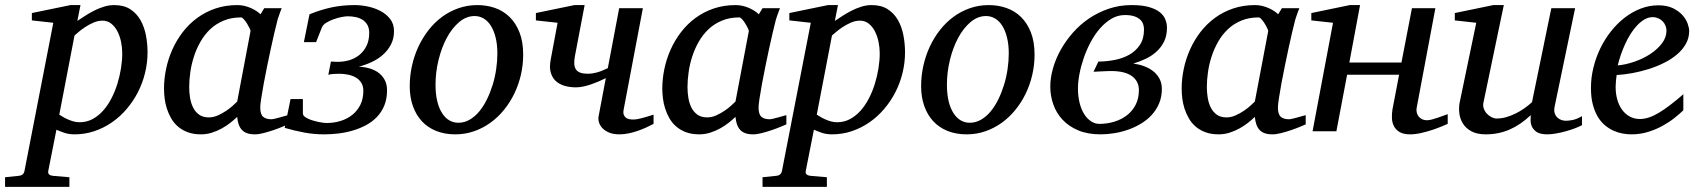

<svg xmlns="http://www.w3.org/2000/svg" viewBox="-116 -514 6653 752"><path d="M362.8 -305.2Q362.8 -327.1 358.2 -349.9Q353.5 -372.6 344 -391.1Q334.5 -409.7 319.8 -421.4Q305.2 -433.1 285.2 -433.1Q267.1 -433.1 249 -425Q231 -417 216.1 -407Q201.2 -397 190.4 -387.5Q179.7 -377.9 175.8 -375L116.2 -64.9Q120.6 -62.5 128.7 -57.4Q136.7 -52.2 147.5 -47.4Q158.2 -42.5 170.4 -38.8Q182.6 -35.2 195.8 -35.2Q223.1 -35.2 246.1 -47.4Q269 -59.6 287.6 -80.3Q306.2 -101.1 320.3 -128.4Q334.5 -155.8 343.8 -185.8Q353 -215.8 357.9 -246.6Q362.8 -277.3 362.8 -305.2ZM461.9 -309.1Q461.9 -268.1 452.1 -228.3Q442.4 -188.5 424.1 -152.8Q405.8 -117.2 379.9 -86.9Q354 -56.6 322.3 -34.7Q290.5 -12.7 253.4 -0.2Q216.3 12.2 175.8 12.2Q153.3 12.2 135.3 5.9Q117.2 -0.5 105 -5.9L73.2 154.8Q71.3 163.1 75.4 168.2Q79.6 173.3 92.8 174.8L155.8 180.2V217.8H-96.2V180.2L-43.9 174.8Q-22.9 173.3 -20 154.8L92.8 -424.8L8.8 -434.1V-462.9L160.2 -494.1H199.2L187 -432.1Q199.7 -440.4 216.1 -451.2Q232.4 -461.9 251 -471.4Q269.5 -481 289.8 -487.5Q310.1 -494.1 331.1 -494.1Q369.1 -494.1 394.3 -477.8Q419.4 -461.4 434.3 -435.1Q449.2 -408.7 455.6 -375.5Q461.9 -342.3 461.9 -309.1Z M865.2 -392.1Q865.7 -394.5 861.6 -403.3Q857.4 -412.1 851.6 -421.6Q845.7 -431.2 839.1 -438.5Q832.5 -445.8 828.1 -445.8Q790 -445.8 760 -433.3Q730 -420.9 707.5 -399.7Q685.1 -378.4 669.2 -350.6Q653.3 -322.8 643.6 -292.5Q633.8 -262.2 629.4 -231.4Q625 -200.7 625 -172.9Q625 -151.9 628.4 -130.9Q631.8 -109.9 640.4 -92.8Q648.9 -75.7 663.8 -64.9Q678.7 -54.2 702.1 -54.2Q719.7 -54.2 737.3 -62Q754.9 -69.8 770 -80.1Q785.2 -90.3 796.4 -100.6Q807.6 -110.8 813 -116.2ZM1012.2 -26.9Q1006.3 -24.4 990.7 -17.8Q975.1 -11.2 955.8 -4.6Q936.5 2 916.7 7.1Q897 12.2 882.3 12.2Q864.3 12.2 851.8 7.8Q839.4 3.4 831.3 -5.4Q823.2 -14.2 818.8 -26.9Q814.5 -39.6 813 -56.2Q801.8 -45.4 786.6 -33.4Q771.5 -21.5 753.2 -11.2Q734.9 -1 714.1 5.6Q693.4 12.2 670.9 12.2Q641.6 12.2 619.4 3.9Q597.2 -4.4 581.1 -18.3Q564.9 -32.2 554.4 -50.5Q543.9 -68.8 537.6 -88.6Q531.2 -108.4 528.8 -128.7Q526.4 -148.9 526.4 -167Q526.4 -205.6 534.7 -244.9Q543 -284.2 559.3 -320.6Q575.7 -356.9 600.1 -388.7Q624.5 -420.4 656.5 -443.8Q688.5 -467.3 727.8 -480.7Q767.1 -494.1 814 -494.1Q827.6 -494.1 841.1 -491Q854.5 -487.8 866.2 -482.7Q877.9 -477.5 887.7 -471.2Q897.5 -464.8 904.3 -458L918.9 -481.9H987.3Q984.9 -476.1 981.9 -468Q979 -460 976.1 -451.7Q973.1 -443.4 970.9 -436Q968.8 -428.7 968.3 -424.8Q964.8 -411.6 958.5 -385Q952.1 -358.4 945.1 -325.2Q938 -292 930.4 -255.6Q922.9 -219.2 917 -186.8Q911.1 -154.3 907.2 -129.2Q903.3 -104 903.3 -92.8Q903.3 -66.4 914.6 -56.6Q925.8 -46.9 946.3 -46.9Q951.2 -46.9 960.7 -49.1Q970.2 -51.3 980.5 -54.2Q990.7 -57.1 999.5 -59.6Q1008.3 -62 1012.2 -63Z M1427.2 -392.1Q1427.2 -362.8 1415.3 -339.8Q1403.3 -316.9 1383.8 -299.6Q1364.3 -282.2 1339.4 -270.8Q1314.5 -259.3 1289.1 -252.9Q1310.5 -252 1330.6 -246.3Q1350.6 -240.7 1366 -229.5Q1381.3 -218.3 1390.6 -201.2Q1399.9 -184.1 1399.9 -160.2Q1399.9 -126.5 1389.2 -100.6Q1378.4 -74.7 1360.1 -55.7Q1341.8 -36.6 1317.4 -23.7Q1293 -10.7 1265.6 -2.7Q1238.3 5.4 1209.5 8.8Q1180.7 12.2 1153.3 12.2Q1113.3 12.2 1075.4 5.1Q1037.6 -2 999 -13.2L1022 -126H1070.3V-69.8Q1070.3 -63.5 1075.9 -58.3Q1081.5 -53.2 1090.6 -49.1Q1099.6 -44.9 1110.4 -41.7Q1121.1 -38.6 1131.3 -36.4Q1141.6 -34.2 1150.1 -33.2Q1158.7 -32.2 1163.1 -32.2Q1191.9 -32.2 1218 -40.3Q1244.1 -48.3 1263.9 -64.2Q1283.7 -80.1 1295.4 -103.5Q1307.1 -127 1307.1 -158.2Q1307.1 -177.2 1298.8 -190.2Q1290.5 -203.1 1277.1 -210.7Q1263.7 -218.3 1246.8 -221.7Q1230 -225.1 1213.4 -225.1Q1201.2 -225.1 1190.2 -224.4Q1179.2 -223.6 1169.9 -221.2L1180.2 -272.9L1200.2 -272Q1226.6 -271 1250 -277.6Q1273.4 -284.2 1291.3 -298.6Q1309.1 -313 1319.6 -334.5Q1330.1 -356 1330.1 -384.8Q1330.1 -403.8 1323 -416.3Q1315.9 -428.7 1304.2 -436.3Q1292.5 -443.8 1277.3 -447Q1262.2 -450.2 1246.1 -450.2Q1237.3 -450.2 1221.9 -447.3Q1206.5 -444.3 1190.9 -438.7Q1175.3 -433.1 1162.4 -425.3Q1149.4 -417.5 1145 -407.2L1122.1 -349.1H1074.2L1096.2 -458Q1140.6 -476.1 1182.9 -485.1Q1225.1 -494.1 1272.9 -494.1Q1296.4 -494.1 1323.2 -488.8Q1350.1 -483.4 1373.3 -471.4Q1396.5 -459.5 1411.9 -439.9Q1427.2 -420.4 1427.2 -392.1Z M1832 -304.2Q1832 -339.8 1825.2 -367.2Q1818.4 -394.5 1806.6 -413.1Q1794.9 -431.6 1778.6 -441.4Q1762.2 -451.2 1743.2 -451.2Q1710.4 -451.2 1682.4 -427.5Q1654.3 -403.8 1633.8 -365.5Q1613.3 -327.1 1601.6 -279.1Q1589.8 -231 1589.8 -182.1Q1589.8 -145 1596.7 -117.2Q1603.5 -89.4 1615.7 -70.6Q1627.9 -51.8 1644 -42.5Q1660.2 -33.2 1679.2 -33.2Q1702.6 -33.2 1723.4 -45.2Q1744.1 -57.1 1761 -77.4Q1777.8 -97.7 1791 -124.5Q1804.2 -151.4 1813.5 -181.4Q1822.8 -211.4 1827.4 -243.2Q1832 -274.9 1832 -304.2ZM1933.1 -299.8Q1933.1 -259.3 1924.1 -220.5Q1915 -181.6 1898.2 -147Q1881.3 -112.3 1857.7 -83.3Q1834 -54.2 1804.4 -33Q1774.9 -11.7 1740.2 0.2Q1705.6 12.2 1667 12.2Q1626 12.2 1592.8 -1Q1559.6 -14.2 1536.6 -38.8Q1513.7 -63.5 1501.2 -98.4Q1488.8 -133.3 1488.8 -176.8Q1488.8 -217.3 1497.6 -256.6Q1506.3 -295.9 1522.7 -331.1Q1539.1 -366.2 1562.5 -396.2Q1585.9 -426.3 1615.5 -448Q1645 -469.7 1679.9 -481.9Q1714.8 -494.1 1753.9 -494.1Q1790 -494.1 1822.5 -482.9Q1855 -471.7 1879.6 -447.8Q1904.3 -423.8 1918.7 -387.2Q1933.1 -350.6 1933.1 -299.8Z M2443.8 -28.8Q2431.2 -22 2415.5 -14.9Q2399.9 -7.8 2382.6 -1.7Q2365.2 4.4 2346.7 8.3Q2328.1 12.2 2310.1 12.2Q2286.6 12.2 2270 5.4Q2253.4 -1.5 2243.4 -12.2Q2233.4 -22.9 2229.7 -35.9Q2226.1 -48.8 2229 -61L2256.8 -208Q2243.2 -201.2 2228.3 -194.8Q2213.4 -188.5 2198.2 -183.3Q2183.1 -178.2 2168.2 -175Q2153.3 -171.9 2139.6 -171.9Q2116.2 -171.9 2095.7 -177.7Q2075.2 -183.6 2061 -196.5Q2046.9 -209.5 2041 -230.2Q2035.2 -251 2041 -280.8L2067.9 -424.8L1982.9 -434.1V-462.9L2133.8 -494.1H2173.8L2135.7 -293.9Q2128.9 -258.8 2139.9 -241.9Q2150.9 -225.1 2187 -225.1Q2202.1 -225.1 2220.9 -230Q2239.7 -234.9 2264.6 -247.1L2309.1 -481.9H2401.9L2326.7 -85Q2324.2 -72.3 2327.1 -64.7Q2330.1 -57.1 2335.4 -53Q2340.8 -48.8 2348.1 -47.4Q2355.5 -45.9 2362.8 -45.9Q2370.6 -45.9 2378.9 -47.1Q2387.2 -48.3 2397 -51Q2406.7 -53.7 2418.2 -57.1Q2429.7 -60.5 2443.8 -64.9Z M2816.9 -392.1Q2817.4 -394.5 2813.2 -403.3Q2809.1 -412.1 2803.2 -421.6Q2797.4 -431.2 2790.8 -438.5Q2784.2 -445.8 2779.8 -445.8Q2741.7 -445.8 2711.7 -433.3Q2681.6 -420.9 2659.2 -399.7Q2636.7 -378.4 2620.8 -350.6Q2605 -322.8 2595.2 -292.5Q2585.4 -262.2 2581.1 -231.4Q2576.7 -200.7 2576.7 -172.9Q2576.7 -151.9 2580.1 -130.9Q2583.5 -109.9 2592 -92.8Q2600.6 -75.7 2615.5 -64.9Q2630.4 -54.2 2653.8 -54.2Q2671.4 -54.2 2689 -62Q2706.5 -69.8 2721.7 -80.1Q2736.8 -90.3 2748 -100.6Q2759.3 -110.8 2764.6 -116.2ZM2963.9 -26.9Q2958 -24.4 2942.4 -17.8Q2926.8 -11.2 2907.5 -4.6Q2888.2 2 2868.4 7.1Q2848.6 12.2 2834 12.2Q2815.9 12.2 2803.5 7.8Q2791 3.4 2783 -5.4Q2774.9 -14.2 2770.5 -26.9Q2766.1 -39.6 2764.6 -56.2Q2753.4 -45.4 2738.3 -33.4Q2723.1 -21.5 2704.8 -11.2Q2686.5 -1 2665.8 5.6Q2645 12.2 2622.6 12.2Q2593.3 12.2 2571 3.9Q2548.8 -4.4 2532.7 -18.3Q2516.6 -32.2 2506.1 -50.5Q2495.6 -68.8 2489.3 -88.6Q2482.9 -108.4 2480.5 -128.7Q2478 -148.9 2478 -167Q2478 -205.6 2486.3 -244.9Q2494.6 -284.2 2511 -320.6Q2527.3 -356.9 2551.8 -388.7Q2576.2 -420.4 2608.2 -443.8Q2640.1 -467.3 2679.4 -480.7Q2718.8 -494.1 2765.6 -494.1Q2779.3 -494.1 2792.7 -491Q2806.2 -487.8 2817.9 -482.7Q2829.6 -477.5 2839.4 -471.2Q2849.1 -464.8 2856 -458L2870.6 -481.9H2939Q2936.5 -476.1 2933.6 -468Q2930.7 -460 2927.7 -451.7Q2924.8 -443.4 2922.6 -436Q2920.4 -428.7 2919.9 -424.8Q2916.5 -411.6 2910.2 -385Q2903.8 -358.4 2896.7 -325.2Q2889.6 -292 2882.1 -255.6Q2874.5 -219.2 2868.7 -186.8Q2862.8 -154.3 2858.9 -129.2Q2855 -104 2855 -92.8Q2855 -66.4 2866.2 -56.6Q2877.4 -46.9 2897.9 -46.9Q2902.8 -46.9 2912.4 -49.1Q2921.9 -51.3 2932.1 -54.2Q2942.4 -57.1 2951.2 -59.6Q2960 -62 2963.9 -63Z M3329.6 -305.2Q3329.6 -327.1 3325 -349.9Q3320.3 -372.6 3310.8 -391.1Q3301.3 -409.7 3286.6 -421.4Q3272 -433.1 3252 -433.1Q3233.9 -433.1 3215.8 -425Q3197.8 -417 3182.9 -407Q3168 -397 3157.2 -387.5Q3146.5 -377.9 3142.6 -375L3083 -64.9Q3087.4 -62.5 3095.5 -57.4Q3103.5 -52.2 3114.3 -47.4Q3125 -42.5 3137.2 -38.8Q3149.4 -35.2 3162.6 -35.2Q3189.9 -35.2 3212.9 -47.4Q3235.8 -59.6 3254.4 -80.3Q3272.9 -101.1 3287.1 -128.4Q3301.3 -155.8 3310.5 -185.8Q3319.8 -215.8 3324.7 -246.6Q3329.6 -277.3 3329.6 -305.2ZM3428.7 -309.1Q3428.7 -268.1 3418.9 -228.3Q3409.2 -188.5 3390.9 -152.8Q3372.6 -117.2 3346.7 -86.9Q3320.8 -56.6 3289.1 -34.7Q3257.3 -12.7 3220.2 -0.2Q3183.1 12.2 3142.6 12.2Q3120.1 12.2 3102.1 5.9Q3084 -0.5 3071.8 -5.9L3040 154.8Q3038.1 163.1 3042.2 168.2Q3046.4 173.3 3059.6 174.8L3122.6 180.2V217.8H2870.6V180.2L2922.9 174.8Q2943.8 173.3 2946.8 154.8L3059.6 -424.8L2975.6 -434.1V-462.9L3127 -494.1H3166L3153.8 -432.1Q3166.5 -440.4 3182.9 -451.2Q3199.2 -461.9 3217.8 -471.4Q3236.3 -481 3256.6 -487.5Q3276.9 -494.1 3297.9 -494.1Q3335.9 -494.1 3361.1 -477.8Q3386.2 -461.4 3401.1 -435.1Q3416 -408.7 3422.4 -375.5Q3428.7 -342.3 3428.7 -309.1Z M3835 -304.2Q3835 -339.8 3828.1 -367.2Q3821.3 -394.5 3809.6 -413.1Q3797.9 -431.6 3781.5 -441.4Q3765.1 -451.2 3746.1 -451.2Q3713.4 -451.2 3685.3 -427.5Q3657.2 -403.8 3636.7 -365.5Q3616.2 -327.1 3604.5 -279.1Q3592.8 -231 3592.8 -182.1Q3592.8 -145 3599.6 -117.2Q3606.4 -89.4 3618.7 -70.6Q3630.9 -51.8 3647 -42.5Q3663.1 -33.2 3682.1 -33.2Q3705.6 -33.2 3726.3 -45.2Q3747.1 -57.1 3763.9 -77.4Q3780.8 -97.7 3793.9 -124.5Q3807.1 -151.4 3816.4 -181.4Q3825.7 -211.4 3830.3 -243.2Q3835 -274.9 3835 -304.2ZM3936 -299.8Q3936 -259.3 3927 -220.5Q3918 -181.6 3901.1 -147Q3884.3 -112.3 3860.6 -83.3Q3836.9 -54.2 3807.4 -33Q3777.8 -11.7 3743.2 0.2Q3708.5 12.2 3669.9 12.2Q3628.9 12.2 3595.7 -1Q3562.5 -14.2 3539.6 -38.8Q3516.6 -63.5 3504.2 -98.4Q3491.7 -133.3 3491.7 -176.8Q3491.7 -217.3 3500.5 -256.6Q3509.3 -295.9 3525.6 -331.1Q3542 -366.2 3565.4 -396.2Q3588.9 -426.3 3618.4 -448Q3647.9 -469.7 3682.9 -481.9Q3717.8 -494.1 3756.8 -494.1Q3793 -494.1 3825.4 -482.9Q3857.9 -471.7 3882.6 -447.8Q3907.2 -423.8 3921.6 -387.2Q3936 -350.6 3936 -299.8Z M4364.7 -398.9Q4364.7 -409.2 4361.3 -419.4Q4357.9 -429.7 4349.4 -437.5Q4340.8 -445.3 4326.4 -450.2Q4312 -455.1 4290 -455.1Q4261.7 -455.1 4237.3 -440.7Q4212.9 -426.3 4192.4 -402.8Q4171.9 -379.4 4155.8 -349.1Q4139.6 -318.8 4128.7 -286.9Q4117.7 -254.9 4111.8 -223.9Q4106 -192.9 4106 -168Q4106 -137.2 4112.3 -111.6Q4118.7 -85.9 4130.1 -67.6Q4141.6 -49.3 4157 -39.1Q4172.4 -28.8 4189.9 -28.8Q4220.2 -28.8 4248.3 -37.4Q4276.4 -45.9 4297.9 -62.5Q4319.3 -79.1 4332 -103.8Q4344.7 -128.4 4344.7 -161.1Q4344.7 -195.8 4317.4 -215.8Q4290 -235.8 4235.8 -235.8Q4230.5 -235.8 4219.2 -235.4Q4208 -234.9 4196.3 -234.4Q4182.6 -233.4 4167 -232.9L4186 -272.9Q4217.3 -272.9 4249.3 -279.1Q4281.2 -285.2 4306.9 -299.6Q4332.5 -314 4348.6 -338.1Q4364.7 -362.3 4364.7 -398.9ZM4454.6 -404.8Q4454.6 -374.5 4443.4 -351.6Q4432.1 -328.6 4413.6 -311.8Q4395 -294.9 4371.3 -283.7Q4347.7 -272.5 4322.8 -265.1Q4344.7 -262.2 4364.7 -254.9Q4384.8 -247.6 4400.4 -235.4Q4416 -223.1 4425.3 -205.8Q4434.6 -188.5 4434.6 -166Q4434.6 -134.3 4423.8 -108.9Q4413.1 -83.5 4394.8 -63.7Q4376.5 -43.9 4352.5 -29.5Q4328.6 -15.1 4302 -5.9Q4275.4 3.4 4247.8 7.8Q4220.2 12.2 4194.8 12.2Q4143.6 12.2 4106.4 -3.7Q4069.3 -19.5 4045.2 -45.7Q4021 -71.8 4009.3 -105.5Q3997.6 -139.2 3997.6 -174.8Q3997.6 -209 4008.1 -246.1Q4018.6 -283.2 4038.3 -318.6Q4058.1 -354 4086.2 -386Q4114.3 -418 4149.7 -441.9Q4185.1 -465.8 4227.1 -480Q4269 -494.1 4315.9 -494.1Q4356.9 -494.1 4383.5 -486.6Q4410.2 -479 4426 -466.6Q4441.9 -454.1 4448.2 -438Q4454.6 -421.9 4454.6 -404.8Z M4851.1 -392.1Q4851.6 -394.5 4847.4 -403.3Q4843.3 -412.1 4837.4 -421.6Q4831.5 -431.2 4825 -438.5Q4818.4 -445.8 4814 -445.8Q4775.9 -445.8 4745.8 -433.3Q4715.8 -420.9 4693.4 -399.7Q4670.9 -378.4 4655 -350.6Q4639.2 -322.8 4629.4 -292.5Q4619.6 -262.2 4615.2 -231.4Q4610.8 -200.7 4610.8 -172.9Q4610.8 -151.9 4614.3 -130.9Q4617.7 -109.9 4626.2 -92.8Q4634.8 -75.7 4649.7 -64.9Q4664.6 -54.2 4688 -54.2Q4705.6 -54.2 4723.1 -62Q4740.7 -69.8 4755.9 -80.1Q4771 -90.3 4782.2 -100.6Q4793.5 -110.8 4798.8 -116.2ZM4998 -26.9Q4992.2 -24.4 4976.6 -17.8Q4960.9 -11.2 4941.7 -4.6Q4922.4 2 4902.6 7.1Q4882.8 12.2 4868.2 12.2Q4850.1 12.2 4837.6 7.8Q4825.2 3.4 4817.1 -5.4Q4809.1 -14.2 4804.7 -26.9Q4800.3 -39.6 4798.8 -56.2Q4787.6 -45.4 4772.5 -33.4Q4757.3 -21.5 4739 -11.2Q4720.7 -1 4700 5.6Q4679.2 12.2 4656.7 12.2Q4627.4 12.2 4605.2 3.9Q4583 -4.4 4566.9 -18.3Q4550.8 -32.2 4540.3 -50.5Q4529.8 -68.8 4523.4 -88.6Q4517.1 -108.4 4514.6 -128.7Q4512.2 -148.9 4512.2 -167Q4512.2 -205.6 4520.5 -244.9Q4528.8 -284.2 4545.2 -320.6Q4561.5 -356.9 4585.9 -388.7Q4610.4 -420.4 4642.3 -443.8Q4674.3 -467.3 4713.6 -480.7Q4752.9 -494.1 4799.8 -494.1Q4813.5 -494.1 4826.9 -491Q4840.3 -487.8 4852.1 -482.7Q4863.8 -477.5 4873.5 -471.2Q4883.3 -464.8 4890.1 -458L4904.8 -481.9H4973.1Q4970.7 -476.1 4967.8 -468Q4964.8 -460 4961.9 -451.7Q4959 -443.4 4956.8 -436Q4954.6 -428.7 4954.1 -424.8Q4950.7 -411.6 4944.3 -385Q4938 -358.4 4930.9 -325.2Q4923.8 -292 4916.3 -255.6Q4908.7 -219.2 4902.8 -186.8Q4897 -154.3 4893.1 -129.2Q4889.2 -104 4889.2 -92.8Q4889.2 -66.4 4900.4 -56.6Q4911.6 -46.9 4932.1 -46.9Q4937 -46.9 4946.5 -49.1Q4956.1 -51.3 4966.3 -54.2Q4976.6 -57.1 4985.4 -59.6Q4994.1 -62 4998 -63Z M5554.2 -28.8Q5548.3 -26.4 5532.2 -19.5Q5516.1 -12.7 5495.1 -5.6Q5474.1 1.5 5450.7 6.8Q5427.2 12.2 5406.7 12.2Q5381.3 12.2 5366.2 3.4Q5351.1 -5.4 5343.8 -19.5Q5336.4 -33.7 5335.7 -51.3Q5335 -68.8 5337.9 -85.9L5363.8 -221.2H5160.2L5118.2 0H5024.9L5105 -424.8L5020 -434.1V-462.9L5170.9 -494.1H5210.9L5168.9 -269H5373L5414.1 -481.9H5505.9L5433.1 -94.2Q5430.7 -84 5432.6 -74.7Q5434.6 -65.4 5439.9 -58.3Q5445.3 -51.3 5453.6 -47.1Q5461.9 -43 5472.2 -43Q5481 -43 5492.9 -46.1Q5504.9 -49.3 5516.8 -53.5Q5528.8 -57.6 5539.1 -61.5Q5549.3 -65.4 5554.2 -66.9Z M6080.1 -23.9Q6070.8 -18.6 6054.4 -12.2Q6038.1 -5.9 6019 -0.5Q6000 4.9 5980.2 8.5Q5960.4 12.2 5944.3 12.2Q5916 12.2 5902.3 2.7Q5888.7 -6.8 5883.5 -19.3Q5878.4 -31.7 5878.9 -44.4Q5879.4 -57.1 5879.4 -63Q5839.8 -25.4 5796.6 -6.6Q5753.4 12.2 5703.1 12.2Q5668.5 12.2 5646.5 0Q5624.5 -12.2 5613.3 -30.8Q5602.1 -49.3 5599.6 -71.3Q5597.2 -93.3 5601.1 -112.8L5666 -424.8L5582 -434.1V-462.9L5732.9 -494.1H5773.9L5694.3 -112.8Q5691.4 -100.1 5695.6 -88.6Q5699.7 -77.1 5707.8 -68.6Q5715.8 -60.1 5726.1 -54.9Q5736.3 -49.8 5746.1 -49.8Q5764.2 -49.8 5782.5 -54.9Q5800.8 -60.1 5818.8 -68.8Q5836.9 -77.6 5853.5 -89.1Q5870.1 -100.6 5884.3 -113.8L5960 -481.9H6053.2L5973.1 -97.2Q5969.7 -81.5 5973.1 -71Q5976.6 -60.5 5983.6 -53.7Q5990.7 -46.9 5999.8 -43.9Q6008.8 -41 6017.1 -41Q6026.9 -41 6043 -43.9Q6059.1 -46.9 6080.1 -59.1Z M6411.1 -394Q6411.1 -403.8 6407.2 -413.3Q6403.3 -422.9 6396.5 -430.2Q6389.6 -437.5 6379.4 -442.1Q6369.1 -446.8 6356.9 -446.8Q6340.3 -446.8 6325.2 -438Q6310.1 -429.2 6296.1 -414.6Q6282.2 -399.9 6270.3 -380.9Q6258.3 -361.8 6248.8 -340.8Q6239.3 -319.8 6231.9 -298.3Q6224.6 -276.9 6220.2 -257.8Q6252 -260.7 6285.9 -272.5Q6319.8 -284.2 6347.7 -302.5Q6375.5 -320.8 6393.3 -344.2Q6411.1 -367.7 6411.1 -394ZM6500 -393.1Q6500 -365.7 6487.3 -342.8Q6474.6 -319.8 6452.9 -301.3Q6431.2 -282.7 6402.6 -268.3Q6374 -253.9 6342.5 -243.9Q6311 -233.9 6278.3 -227.8Q6245.6 -221.7 6215.8 -220.2Q6214.4 -210.4 6213.1 -196.8Q6211.9 -183.1 6211.9 -173.8Q6211.9 -146.5 6218.5 -123.5Q6225.1 -100.6 6237.5 -83.7Q6250 -66.9 6267.6 -57.4Q6285.2 -47.9 6307.1 -47.9Q6340.8 -47.9 6381.3 -72.3Q6421.9 -96.7 6477.1 -145V-82Q6462.9 -68.4 6442.4 -52Q6421.9 -35.6 6395.8 -21.2Q6369.6 -6.8 6338.9 2.7Q6308.1 12.2 6273.9 12.2Q6258.8 12.2 6241 9.3Q6223.1 6.3 6205.6 -1.2Q6188 -8.8 6171.6 -22Q6155.3 -35.2 6142.8 -55.4Q6130.4 -75.7 6122.8 -103.8Q6115.2 -131.8 6115.2 -169.9Q6115.2 -209.5 6124.8 -248.8Q6134.3 -288.1 6151.6 -324Q6168.9 -359.9 6193.4 -390.9Q6217.8 -421.9 6247.1 -444.6Q6276.4 -467.3 6309.8 -480.2Q6343.3 -493.2 6378.9 -493.2Q6413.6 -493.2 6436.8 -481.7Q6460 -470.2 6474.1 -454.1Q6488.3 -438 6494.1 -420.9Q6500 -403.8 6500 -393.1Z"/></svg>

Font: Charis SIL
Style: Italic
Weight: 400
Italic angle: -11°
Foundry: SIL International
Version: Version 4.112